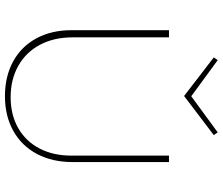

<svg xmlns="http://www.w3.org/2000/svg" viewBox="-82 -813 900 776"><g transform="rotate(90 368.0 -425.0)"><path d="M102 -264V-658H131V-268Q131 -193 161 -136.5Q191 -80 246 -49Q301 -18 373 -18Q444 -18 497.5 -48.5Q551 -79 580 -134.5Q609 -190 609 -264V-658H635V-268Q635 -186 602 -124Q569 -62 508.5 -28.5Q448 5 369 5Q289 5 228.5 -28Q168 -61 135 -122Q102 -183 102 -264ZM526 -839 368 -719 212 -839 223 -855 369 -748 515 -855Z"/></g></svg>

Font: Ysabeau Extralight
Style: Regular
Weight: 200
Designer: Christian Thalmann (Catharsis Fonts)
Version: Version 0.003